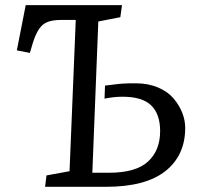

<svg xmlns="http://www.w3.org/2000/svg" viewBox="-20 -720 764 740"><path d="M272 -643.1H214.8Q166.5 -643.1 144.8 -624.3Q123 -605.5 107.9 -559.1L95.2 -516.1L44.9 -525.9L79.1 -700.2H450.2L443.8 -653.8L358.9 -637.2L335.9 -54.2H399.9Q503.4 -54.2 550.3 -97.2Q597.2 -140.1 597.2 -214.8Q597.2 -279.8 563 -313.5Q528.8 -347.2 452.1 -347.2Q418.9 -347.2 382.8 -339.8L384.8 -390.1Q394 -391.1 409.7 -393.1Q425.3 -395 431.4 -395.8Q437.5 -396.5 449.5 -397.5Q461.4 -398.4 473.9 -398.7Q486.3 -398.9 503.9 -398.9Q551.3 -398.9 589.1 -382.8Q627 -366.7 648.9 -340.6Q670.9 -314.5 682.4 -285.4Q693.8 -256.3 693.8 -227.1Q693.8 -121.1 617.4 -60.5Q541 0 388.2 0H153.8L159.2 -43.9L248 -60.1Z"/></svg>

Font: Literata Book
Style: Italic
Weight: 400
Italic angle: -3°
Designer: Latin by Veronika Burian and Jose Scaglione. Greek by Irene Vlachou. Cyrillic by Vera Evstafieva
Foundry: TypeTogether
Version: Version 1.003;PS 001.003;hotconv 1.0.88;makeotf.lib2.5.64775